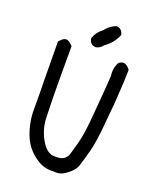

<svg xmlns="http://www.w3.org/2000/svg" viewBox="-150 -896 801 990"><g transform="rotate(20 250.0 -400.5)"><path d="M257.8 -764.6Q281.2 -795.9 316.4 -808.6Q348.6 -804.7 353.5 -772.5Q334 -724.6 290 -694.3Q274.4 -672.9 250 -668.9Q216.8 -672.9 213.9 -706.1Q225.6 -741.2 257.8 -764.6ZM70.3 -642.6Q95.7 -668 121.1 -642.6Q127 -636.7 132.8 -631.8V-456.1Q132.8 -346.7 136.7 -238.3Q138.7 -179.7 168.9 -125.5Q199.2 -71.3 237.8 -68.4Q276.4 -65.4 293.5 -76.7Q310.5 -87.9 316.9 -108.4Q323.2 -128.9 336.4 -178.2Q349.6 -227.5 357.4 -318.4Q362.3 -382.8 368.2 -447.3Q373 -501 376 -555.7Q370.1 -597.7 388.7 -631.8Q414.1 -654.3 439.5 -630.9Q445.3 -625 451.2 -618.2Q450.2 -583 449.2 -548.8Q446.3 -493.2 442.4 -437.5Q436.5 -374 430.7 -309.6Q421.9 -210 407.2 -155.3Q392.6 -100.6 381.8 -67.9Q371.1 -35.2 324.2 -4.9Q297.9 11.7 265.6 6.8Q216.8 10.7 176.8 -15.6Q123 -48.8 94.7 -105.5Q61.5 -179.7 62 -259.8Q62.5 -339.8 60.5 -418.9Q59.6 -525.4 58.6 -630.9Q65.4 -636.7 70.3 -642.6Z"/></g></svg>

Font: NaikaiFont
Style: Regular-Lite
Weight: 400
Version: Version 1.67